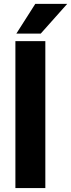

<svg xmlns="http://www.w3.org/2000/svg" viewBox="-20 -960 363 980"><path d="M211.4 -750V0H58.6V-750ZM63.5 -788.6 160.2 -940.4H323.2L188 -788.6Z"/></svg>

Font: Vazirmatn RD FD ExtraBold
Style: Regular
Weight: 800
Designer: Saber Rastikerdar
Foundry: Saber Rastikerdar
Version: Version 33.003